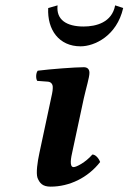

<svg xmlns="http://www.w3.org/2000/svg" viewBox="-20 -687 480 717"><path d="M293 -320C302 -360 314 -398 314 -415C314 -429 306 -436 293 -436C261 -436 168 -429 121 -423C114 -415 113 -394 119 -385L159 -382C171 -381 177 -372 177 -362C177 -353 177 -347 171 -321L127 -115C120 -83 114 -41 120 -23C128 -3 139 10 169 10C239 10 308 -23 354 -82C351 -91 339 -110 325 -110C299 -80 265 -63 255 -63C238 -63 245 -98 251 -124ZM195 -667 160 -657C156 -576 200 -514 281 -514C332 -514 416 -552 440 -657L410 -667C398 -603 339 -588 292 -588C229 -588 189 -613 195 -667Z"/></svg>

Font: Libertinus Serif
Style: Bold Italic
Weight: 700
Italic angle: -12°
Designer: Philipp H. Poll, Khaled Hosny
Foundry: Caleb Maclennan
Version: Version 7.050;RELEASE